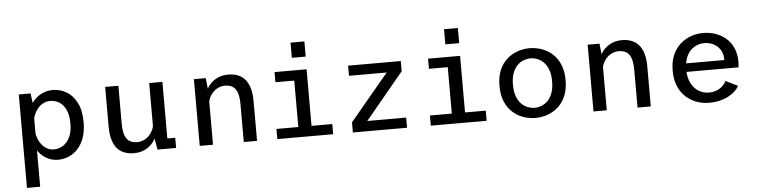

<svg xmlns="http://www.w3.org/2000/svg" viewBox="-51 -971 5651 1433"><g transform="rotate(-5 2775.0 -254.5)"><path d="M100.4 200V-500H189.1L199.4 -416.1V200ZM352.1 11Q305.4 11 269.1 -8.9Q232.8 -28.7 207.8 -60.4Q182.8 -92 170 -128.6Q157.2 -165.3 157.2 -198.6L197.6 -211.9Q200.1 -185.1 210.1 -159.4Q220.1 -133.8 236.6 -113.4Q253.2 -93 275.8 -80.9Q298.3 -68.7 326 -68.7Q363.4 -68.7 395.2 -88.6Q426.9 -108.4 446.2 -148.9Q465.4 -189.3 465.4 -251Q465.4 -313.4 446.9 -353.1Q428.3 -392.9 397.4 -412.1Q366.6 -431.3 329.6 -431.3Q301.6 -431.3 279.2 -420.1Q256.7 -408.9 239.7 -390Q222.7 -371.1 211.8 -347.7Q200.9 -324.3 196.1 -300.1L158.3 -313.3Q158.3 -345.7 171.8 -380.2Q185.2 -414.7 210.8 -444.4Q236.4 -474.1 273.3 -492.6Q310.2 -511 357.1 -511Q409.6 -511 457.1 -483.7Q504.6 -456.4 534.5 -398.8Q564.4 -341.2 564.4 -251Q564.4 -183.4 546.3 -133.8Q528.1 -84.3 497.6 -52.2Q467.1 -20.1 429.3 -4.6Q391.6 11 352.1 11Z M918.1 11.6Q879.3 11.6 847.7 -0.6Q816.1 -12.7 793.8 -38.4Q771.5 -64.1 759.6 -104.9Q747.6 -145.6 747.6 -202.4V-500H846.6V-217.7Q846.6 -164.4 857.7 -131.6Q868.8 -98.8 891.7 -83.7Q914.6 -68.6 950.2 -68.6Q975.6 -68.6 998.2 -78.6Q1020.9 -88.6 1038.8 -106.5Q1056.6 -124.4 1067.5 -147.9Q1078.4 -171.4 1080.1 -198L1108.1 -189Q1108.1 -151.6 1095.9 -115.9Q1083.7 -80.1 1059.8 -51.3Q1035.8 -22.4 1000.4 -5.4Q964.9 11.6 918.1 11.6ZM1095.9 0 1077.4 -107V-500H1176.4V-52.6L1156.9 -76.1H1235.4V0Z M1412.4 0V-500H1501.1L1511.9 -397.7V0ZM1742.4 0V-282.3Q1742.4 -335.6 1731.3 -368.4Q1720.2 -401.2 1697.3 -416.3Q1674.4 -431.4 1638.8 -431.4Q1613.4 -431.4 1590.8 -421.4Q1568.1 -411.4 1550.2 -393.5Q1532.4 -375.6 1521.5 -352.1Q1510.6 -328.6 1508.9 -302L1480.9 -311Q1480.9 -348.4 1493.1 -384.1Q1505.3 -419.9 1529.2 -448.7Q1553.2 -477.6 1588.6 -494.6Q1624.1 -511.6 1670.9 -511.6Q1710.2 -511.6 1741.6 -499.4Q1772.9 -487.3 1795.4 -461.6Q1817.9 -435.9 1829.9 -395.3Q1841.8 -354.7 1841.8 -297.6V0Z M1993.7 0V-76.1H2157.6V-423.9H2016.6V-500H2256.6V-76.1H2412V0ZM2154.6 -708.6H2258.3V-595H2154.6Z M2559.7 0V-76.1L2850.1 -423.9H2567.7V-500H2962.4V-423.9L2674.4 -76.1H2965.7V0Z M3143.7 0V-76.1H3307.6V-423.9H3166.6V-500H3406.6V-76.1H3562V0ZM3304.6 -708.6H3408.3V-595H3304.6Z M3927.6 11Q3894.5 11 3859.9 2.2Q3825.2 -6.5 3793 -25.5Q3760.8 -44.5 3735.2 -75.2Q3709.7 -106 3694.8 -149.5Q3679.9 -193 3679.9 -251Q3679.9 -308.5 3694.8 -352Q3709.7 -395.5 3735.2 -426Q3760.8 -456.5 3793 -475.5Q3825.2 -494.5 3859.9 -503.2Q3894.5 -512 3927.6 -512Q3960.6 -512 3995.3 -503.2Q4029.9 -494.5 4062.1 -475.5Q4094.4 -456.5 4119.9 -426Q4145.4 -395.5 4160.4 -352Q4175.3 -308.5 4175.3 -251Q4175.3 -193 4160.4 -149.5Q4145.4 -106 4119.9 -75.2Q4094.4 -44.5 4062.1 -25.5Q4029.9 -6.5 3995.3 2.2Q3960.6 11 3927.6 11ZM3927.6 -65.3Q3952.3 -65.3 3977.9 -74.8Q4003.6 -84.2 4025.4 -105.6Q4047.2 -126.9 4060.8 -162.8Q4074.3 -198.6 4074.3 -251Q4074.3 -302.9 4060.8 -338.3Q4047.2 -373.7 4025.4 -395.2Q4003.6 -416.7 3977.9 -426.2Q3952.3 -435.7 3927.6 -435.7Q3903.1 -435.7 3877.3 -426.2Q3851.6 -416.7 3829.8 -395.2Q3807.9 -373.7 3794.4 -338.3Q3780.9 -302.9 3780.9 -251Q3780.9 -198.6 3794.4 -162.8Q3807.9 -126.9 3829.8 -105.6Q3851.6 -84.2 3877.3 -74.8Q3903.1 -65.3 3927.6 -65.3Z M4362.4 0V-500H4451.1L4461.9 -397.7V0ZM4692.4 0V-282.3Q4692.4 -335.6 4681.3 -368.4Q4670.2 -401.2 4647.3 -416.3Q4624.4 -431.4 4588.8 -431.4Q4563.4 -431.4 4540.8 -421.4Q4518.1 -411.4 4500.2 -393.5Q4482.4 -375.6 4471.5 -352.1Q4460.6 -328.6 4458.9 -302L4430.9 -311Q4430.9 -348.4 4443.1 -384.1Q4455.3 -419.9 4479.2 -448.7Q4503.2 -477.6 4538.6 -494.6Q4574.1 -511.6 4620.9 -511.6Q4660.2 -511.6 4691.6 -499.4Q4722.9 -487.3 4745.4 -461.6Q4767.9 -435.9 4779.9 -395.3Q4791.8 -354.7 4791.8 -297.6V0Z M5226.1 11Q5180.8 11 5136.5 -4.6Q5092.3 -20.3 5056.4 -52.4Q5020.5 -84.4 4999 -133.9Q4977.6 -183.4 4977.6 -251Q4977.6 -318.6 4999.1 -368Q5020.7 -417.4 5056.9 -449.3Q5093.1 -481.2 5137.6 -496.6Q5182.1 -512 5227.9 -512Q5275.9 -512 5319.9 -497.1Q5363.9 -482.1 5398.2 -452.6Q5432.6 -423.1 5452.5 -378.5Q5472.4 -333.9 5472.4 -274.5Q5472.4 -265.2 5471.6 -253.5Q5470.9 -241.9 5469.2 -233.4H5056.3V-297.1H5368.1Q5368.1 -299.9 5368.1 -301.1Q5368.1 -302.4 5368.1 -305.1Q5368.1 -345.6 5349 -375.1Q5329.9 -404.5 5298.3 -420.3Q5266.7 -436.1 5229.3 -436.1Q5202.6 -436.1 5176 -425.8Q5149.4 -415.4 5127.5 -393.5Q5105.6 -371.5 5092.4 -336.4Q5079.1 -301.2 5079.1 -251.6Q5079.1 -190.2 5100.8 -148.8Q5122.4 -107.4 5157.1 -86.3Q5191.8 -65.3 5231.3 -65.3Q5268.6 -65.3 5295.6 -77.2Q5322.6 -89.2 5339.5 -106.8Q5356.4 -124.3 5362.7 -141.3L5453.6 -96.1Q5442.2 -74.9 5421.9 -55.7Q5401.6 -36.5 5372.8 -21.5Q5344 -6.4 5307.3 2.3Q5270.6 11 5226.1 11Z"/></g></svg>

Font: Trispace Thin
Style: Regular
Weight: 100
Designer: Tyler Finck
Foundry: Etcetera Type Company
Version: Version 1.210